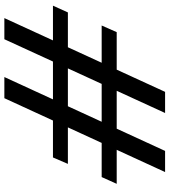

<svg xmlns="http://www.w3.org/2000/svg" viewBox="32 -810 778 881"><g transform="rotate(-90 420.5 -369.0)"><path d="M411 -737.5H508L169 0H72ZM681.5 -737.5H778.5L440 0H343ZM139 -514.5H835.5L804.5 -446H109.5ZM49 -291H744.5L714 -222H18Z"/></g></svg>

Font: Epilogue Medium
Style: Italic
Weight: 500
Italic angle: -12°
Designer: Tyler Finck
Foundry: Etcetera Type Co
Version: Version 2.112